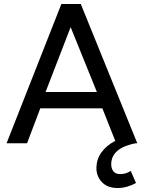

<svg xmlns="http://www.w3.org/2000/svg" viewBox="-20 -720 723 965"><path d="M13 0 288.5 -700H386L670 0H564L494.5 -175.5H182.5L116 0ZM209 -257.5H467L335 -583.5ZM571 225Q520 225 492 195.2Q464 165.5 464.5 123Q465.5 79.5 489.8 46Q514 12.5 554.5 -9.5Q595 -31.5 644.5 -40L662 0Q624.5 7 597 20.5Q569.5 34 554.5 54.8Q539.5 75.5 539 104Q538.5 125.5 549.2 140.2Q560 155 585 155Q599.5 155 612.8 150.8Q626 146.5 637 139L663.5 199.5Q642.5 211.5 618.8 218.2Q595 225 571 225Z"/></svg>

Font: Geologica Thin Roman Light
Style: Regular
Weight: 300
Version: Version 1.010;gftools[0.9.28]